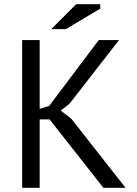

<svg xmlns="http://www.w3.org/2000/svg" viewBox="-20 -890 650 910"><path d="M85 0ZM215 -324H168V0H85V-700H168V-374L213 -388L448 -700H544L310 -399L268 -366L319 -326L575 0H470ZM341 -870H455V-849L292 -752H223Z"/></svg>

Font: PT Sans
Style: Regular
Weight: 400
Version: Version 2.003W OFL; ttfautohint (v1.6)